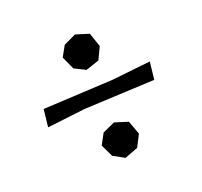

<svg xmlns="http://www.w3.org/2000/svg" viewBox="-87 -632 678 644"><g transform="rotate(-20 252.0 -310.5)"><path d="M196 -513 240 -534 288 -519 305 -469 284 -425 236 -409 196 -429 175 -475ZM185 -288 49 -272 56 -335 307 -348 445 -363 438 -300ZM218 -192 262 -212 310 -197 328 -148 306 -105 258 -87 218 -109 197 -153Z"/></g></svg>

Font: Alike Angular
Style: Regular
Weight: 400
Designer: Sveta Sebyakina
Foundry: Cyreal (www.cyreal.org)
Version: Version 1.300; ttfautohint (v1.8.4.7-5d5b)